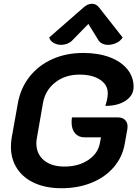

<svg xmlns="http://www.w3.org/2000/svg" viewBox="-20 -990 729 1019"><path d="M38 -211Q38 -236 42 -259L75 -443Q89 -522 136.5 -582.5Q184 -643 257.5 -676Q331 -709 422 -709Q501 -709 561.5 -686.5Q622 -664 655.5 -623Q689 -582 689 -529Q689 -484 647.5 -456Q606 -428 539 -428Q552 -467 552 -495Q552 -540 511 -567Q470 -594 402 -594Q326 -594 273 -552.5Q220 -511 208 -443L176 -259Q173 -244 173 -230Q173 -173 213 -139.5Q253 -106 322 -106Q396 -106 448 -140.5Q500 -175 510 -230L516 -261H429Q397 -261 378.5 -282.5Q360 -304 360 -340Q360 -358 362 -367H605Q629 -367 643 -354Q657 -341 657 -319Q657 -310 656 -305L642 -227Q630 -157 584.5 -103.5Q539 -50 467 -20.5Q395 9 306 9Q225 9 164.5 -18Q104 -45 71 -95Q38 -145 38 -211ZM305 -752Q283 -752 265 -762Q247 -772 241 -791L423 -950Q445 -970 468 -970Q491 -970 506 -950L631 -791Q619 -772 597.5 -762Q576 -752 554 -752Q537 -752 524 -758Q511 -764 504 -774L449 -863L362 -774Q352 -764 336.5 -758Q321 -752 305 -752Z"/></svg>

Font: K2D
Style: Bold Italic
Weight: 700
Italic angle: -10°
Designer: Katatrad Aksorn Co.,Ltd.
Foundry: Cadson Demak Co.,Ltd.
Version: Version 1.000; ttfautohint (v1.6)